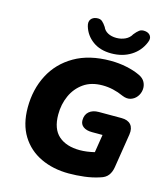

<svg xmlns="http://www.w3.org/2000/svg" viewBox="-135 -1050 1018 1166"><g transform="rotate(15 373.5 -467.0)"><path d="M407 11Q308 11 230 -26Q152 -63 107.5 -135Q63 -207 63 -312Q63 -426 110.5 -517.5Q158 -609 250.5 -662.5Q343 -716 477 -716Q528 -716 576.5 -706Q625 -696 661 -679Q690 -666 701.5 -643.5Q713 -621 710 -596Q707 -571 692 -551.5Q677 -532 653.5 -524.5Q630 -517 601 -529Q535 -559 468 -559Q397 -559 349.5 -525.5Q302 -492 277.5 -437.5Q253 -383 253 -319Q253 -228 301.5 -185.5Q350 -143 435 -143Q477 -143 527 -155L545 -268H479Q444 -268 424 -282.5Q404 -297 404 -323Q404 -358 426.5 -377.5Q449 -397 487 -397H630Q670 -397 689 -375Q708 -353 702 -313L668 -99Q663 -67 647 -46Q631 -25 599 -16Q554 -1 504 5Q454 11 407 11ZM467 -760Q397 -760 350.5 -794Q304 -828 288 -882Q280 -909 291.5 -925Q303 -941 326 -944Q349 -947 362 -936Q375 -925 388 -905Q397 -883 419.5 -871Q442 -859 473 -859Q503 -859 528.5 -871Q554 -883 567 -907Q582 -926 596 -936.5Q610 -947 633 -944Q656 -941 666.5 -924.5Q677 -908 666 -883Q643 -826 590.5 -793Q538 -760 467 -760Z"/></g></svg>

Font: Nunito Black
Style: Italic
Weight: 900
Italic angle: -9°
Designer: Vernon Adams
Foundry: Vernon Adams
Version: Version 3.601; ttfautohint (v1.8.2.53-6de2)